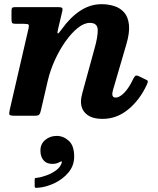

<svg xmlns="http://www.w3.org/2000/svg" viewBox="-20 -554 756 919"><path d="M173.5 166.5Q173.5 135 196.5 115.8Q219.5 96.5 251.5 96.5Q283.5 96.5 309.2 119.8Q335 143 335 195.5Q335 239 307.5 271.8Q280 304.5 239.2 323.5Q198.5 342.5 158.5 345Q151 345.5 148.5 344.2Q146 343 146 335V305.5Q146 299 148.8 298.2Q151.5 297.5 157 297Q178 294.5 203.2 285.2Q228.5 276 248.5 261.2Q268.5 246.5 274.5 227.5Q279 219.5 275 219Q271 218.5 265 222Q250.5 230.5 230.5 230.5Q203 230.5 188.2 213Q173.5 195.5 173.5 166.5ZM54 -520H257Q273 -520 277 -516.2Q281 -512.5 278 -500L258.5 -417.5Q253 -395.5 256.5 -393.8Q260 -392 276.5 -415.5Q317.5 -472.5 365 -503.2Q412.5 -534 466 -534Q497.5 -534 526 -525.2Q554.5 -516.5 573.8 -495Q593 -473.5 597.2 -436Q601.5 -398.5 584.5 -341L521.5 -125.5Q517.5 -111.5 517.5 -103.5Q517.5 -87 533.5 -87Q552.5 -87 575.2 -110.5Q598 -134 618 -177Q623 -187 627.8 -190.8Q632.5 -194.5 643 -190L674 -175Q686.5 -170 687.5 -165.5Q688.5 -161 682 -147Q648.5 -75 593.5 -30Q538.5 15 471.5 15Q420 15 393.8 -7.5Q367.5 -30 367.5 -68Q367.5 -77 369.5 -88.2Q371.5 -99.5 374 -108.5L432 -320Q448 -375.5 447.8 -410Q447.5 -444.5 410 -444.5Q382.5 -444.5 352.2 -420.2Q322 -396 293.5 -355.8Q265 -315.5 242.8 -266.8Q220.5 -218 209 -169L175.5 -24.5Q172.5 -11 167.8 -5.5Q163 0 146 0H52Q28.5 0 25.5 -5Q22.5 -10 26.5 -28L116.5 -417.5Q120 -432.5 116.5 -436.2Q113 -440 93.5 -440H55.5Q41 -440 38 -444.5Q35 -449 35 -463V-499.5Q35 -512.5 38 -516.2Q41 -520 54 -520Z"/></svg>

Font: Besley*
Style: Bold Italic
Weight: 700
Italic angle: -13°
Designer: Owen Earl
Foundry: indestructible type*
Version: Version 2.000; ttfautohint (v1.8.3)